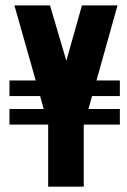

<svg xmlns="http://www.w3.org/2000/svg" viewBox="-20 -702 478 722"><path d="M161.1 0H294.9V-230.5L295.9 -233.4H430.7V-292H312.5L326.2 -340.8H430.7V-399.4H342.8L421.9 -681.6H288.1L229.5 -473.6L168 -681.6H34.2L114.3 -399.4H15.6V-340.8H130.9L144.5 -292H15.6V-233.4H161.1V-232.4Z"/></svg>

Font: Post No Bills Colombo ExtraBold
Style: Regular
Weight: 800
Designer: Kosala Senevirathne, Siva Puranthara, Lasantha Premarathna, Tharique Azeez
Foundry: Mooniak
Version: Version 1.220 ; ttfautohint (v1.6)